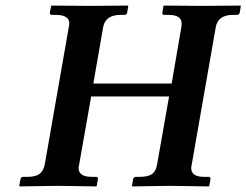

<svg xmlns="http://www.w3.org/2000/svg" viewBox="-20 -666 882 687"><path d="M628.9 -568.8Q629.9 -572.8 629.9 -582Q629.9 -612.8 582 -612.8H567.9Q559.1 -612.8 561 -621.1L564.9 -645L566.9 -646Q665 -645 704.1 -645Q704.1 -645 839.8 -646L841.8 -645L837.9 -621.1Q835.9 -613.3 829.1 -612.8H814Q759.8 -612.8 752 -568.8L666 -77.1Q664.1 -69.3 664.1 -64.9Q664.1 -32.7 711.9 -33.2H727.1Q733.9 -33.2 732.9 -23.9L729 -1L727.1 1Q625 -1 589.8 -1Q589.8 -1 454.1 1L452.1 -1L456.1 -23.9Q458 -32.7 465.8 -33.2H480Q509.8 -33.2 523.9 -43.2Q538.1 -53.2 542 -77.1L585 -320.8H306.2L263.2 -77.1Q261.2 -69.3 261.2 -64.9Q261.2 -32.7 310.1 -33.2H324.2Q331.5 -33.2 330.1 -23.9L326.2 -1L324.2 1Q223.1 -1 187 -1L50.8 1L48.8 -1L53.2 -23.9Q54.2 -32.7 63 -33.2H77.1Q106.9 -33.2 120.8 -43.2Q134.8 -53.2 140.1 -77.1L226.1 -568.8Q228 -576.7 228 -582Q228 -612.8 179.2 -612.8H165Q158.2 -612.8 158.2 -621.1L163.1 -645L165 -646Q262.2 -645 300.8 -645L438 -646L439 -645L435.1 -621.1Q433.1 -613.3 425.8 -612.8H412.1Q356.9 -612.8 349.1 -568.8L314 -367.2H594.2Z"/></svg>

Font: Linux Libertine O
Style: Semibold Italic
Weight: 600
Italic angle: -11.5°
Designer: Philipp H. Poll
Foundry: Philipp H. Poll
Version: Version 5.1.2